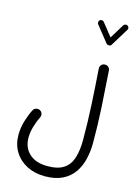

<svg xmlns="http://www.w3.org/2000/svg" viewBox="-167 -1026 972 1359"><g transform="rotate(15 319.0 -346.5)"><path d="M592.8 -936Q600.1 -931.6 602.3 -922.9Q604.5 -914.1 599.6 -906.7L518.6 -774.9Q513.7 -766.1 501.2 -766.4Q488.8 -766.6 483.4 -772.9L389.6 -890.6Q384.3 -897.5 385.3 -906.7Q386.2 -916 393.1 -921.4Q399.9 -926.8 408.9 -925.5Q418 -924.3 423.3 -917.5L498 -823.7L562.5 -929.2Q567.4 -936.5 576.4 -938.7Q585.4 -940.9 592.8 -936ZM46.9 11.2Q46.9 -42 62 -91.6Q77.1 -141.1 97.2 -181.2Q104 -194.8 118.7 -199.7Q133.3 -204.6 147 -197.8Q160.6 -191.4 165.3 -176.8Q169.9 -162.1 163.1 -148.4Q146.5 -115.2 133.5 -72.3Q120.6 -29.3 120.6 11.2Q120.6 83.5 168 127.7Q215.3 171.9 301.8 171.9Q378.9 171.9 421.4 142.8Q463.9 113.8 481 59.1Q498 4.4 498 -72.3Q498 -197.8 491.5 -322Q484.9 -446.3 474.6 -588.9Q473.6 -604 483.4 -615.5Q493.2 -627 508.3 -627.9Q523.9 -628.9 535.2 -619.1Q546.4 -609.4 547.4 -593.8Q557.6 -451.2 564.7 -325.9Q571.8 -200.7 571.8 -72.3Q571.8 -9.3 558.3 47.9Q544.9 105 513.9 149.7Q482.9 194.3 430.9 220.2Q378.9 246.1 301.8 246.1Q228 246.1 170.4 216.6Q112.8 187 79.8 134Q46.9 81.1 46.9 11.2Z"/></g></svg>

Font: Mikhak-FD Regular
Style: FD-Regular
Weight: 400
Designer: Amin Abedi
Version: Version 3.2